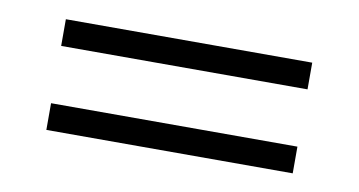

<svg xmlns="http://www.w3.org/2000/svg" viewBox="-36 -496 635 340"><g transform="rotate(10 281.5 -325.5)"><path d="M60 -377H503V-425H60ZM60 -226H503V-274H60Z"/></g></svg>

Font: Fixel Text Light
Style: Regular
Weight: 300
Width: 4
Designer: AlfaBravo + MacPaw
Foundry: Kyrylo Tkachov, Marchela Mozhyna, Serhii Makarenko, Maria Weinstein, Zakhar Kryvoshyya
Version: Version 1.211